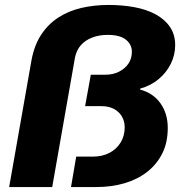

<svg xmlns="http://www.w3.org/2000/svg" viewBox="-20 -756 753 776"><path d="M17 0 107 -511Q118 -572 146 -615Q174 -658 215.5 -685Q257 -712 309 -724Q361 -736 419 -736Q474 -736 523 -727Q572 -718 609 -698Q646 -678 667 -647Q688 -616 688 -574Q688 -534 670.5 -498.5Q653 -463 621.5 -436.5Q590 -410 547 -398L546 -394Q599 -380 628.5 -338.5Q658 -297 658 -239Q658 -180 636 -136Q614 -92 575 -61.5Q536 -31 483.5 -15.5Q431 0 369 0H267L288 -123H355Q393 -123 422 -138Q451 -153 467.5 -180Q484 -207 484 -241Q484 -266 472.5 -285.5Q461 -305 440 -316Q419 -327 390 -327H324L347 -454H406Q437 -454 461.5 -466.5Q486 -479 499.5 -499.5Q513 -520 513 -547Q513 -576 489 -595.5Q465 -615 415 -615Q380 -615 352 -604Q324 -593 306.5 -573Q289 -553 283 -523L191 0Z"/></svg>

Font: Archivo SemiExpanded ExtraBold
Style: Italic
Weight: 800
Width: 6
Italic angle: -10°
Designer: Hector Gatti
Foundry: Omnibus-Type
Version: Version 2.001